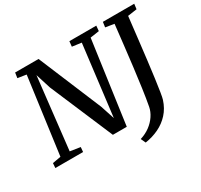

<svg xmlns="http://www.w3.org/2000/svg" viewBox="-182 -981 1452 1387"><g transform="rotate(-30 544.0 -288.0)"><path d="M1 0 4 -39.5 73.5 -52 159.5 -688.5 88 -699.5 94.5 -743H290L509.5 -217.5L547.5 -101.5L619.5 -689L542.5 -699.5L547 -743H771.5L767.5 -699.5L693 -688.5L597 0H481L258 -524L218.5 -649.5L151 -52.5L236 -39.5L232.5 0ZM658.5 167 640 127Q686 113 721.2 86.8Q756.5 60.5 779.2 26.5Q802 -7.5 809 -44Q821 -108.5 832 -187Q843 -265.5 853.5 -351Q864 -436.5 873.8 -522.8Q883.5 -609 892.5 -688.5L820.5 -700L826.5 -743H1088L1082.5 -700L1006 -689Q995.5 -597 985.2 -508.8Q975 -420.5 965.5 -342Q956 -263.5 947.5 -200.5Q939 -137.5 932.2 -95.5Q925.5 -53.5 920.5 -38Q901 23 862.2 65.5Q823.5 108 771 133Q718.5 158 658.5 167Z"/></g></svg>

Font: Merriweather 28pt Medium
Style: Italic
Weight: 500
Italic angle: -7.8°
Version: Version 2.101